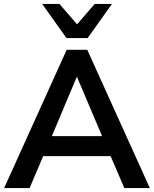

<svg xmlns="http://www.w3.org/2000/svg" viewBox="-20 -959 784 979"><path d="M1 0 320 -705H425L744 0H614L529 -198L583 -163H161L215 -198L131 0ZM371 -566 231 -233 205 -265H539L514 -233L373 -566ZM319 -765 195 -939H283L373 -835L463 -939H551L427 -765Z"/></svg>

Font: Nunito Sans 12pt ExtraLight 12pt
Style: Bold
Weight: 700
Version: Version 3.101;gftools[0.9.27]